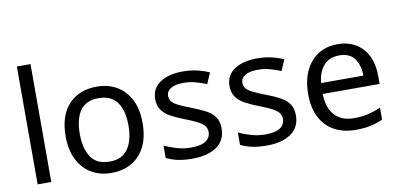

<svg xmlns="http://www.w3.org/2000/svg" viewBox="-72 -984 2529 1219"><g transform="rotate(-10 1192.5 -375.0)"><path d="M173 0H85V-760H173Z M809 -269Q809 -136 741.5 -63Q674 10 559 10Q488 10 432.5 -22.5Q377 -55 345 -117.5Q313 -180 313 -269Q313 -402 380 -474Q447 -546 562 -546Q635 -546 690.5 -513.5Q746 -481 777.5 -419.5Q809 -358 809 -269ZM404 -269Q404 -174 441.5 -118.5Q479 -63 561 -63Q642 -63 680 -118.5Q718 -174 718 -269Q718 -364 680 -418Q642 -472 560 -472Q478 -472 441 -418Q404 -364 404 -269Z M1297 -148Q1297 -70 1239 -30Q1181 10 1083 10Q1027 10 986.5 1Q946 -8 915 -24V-104Q947 -88 992.5 -74.5Q1038 -61 1085 -61Q1152 -61 1182 -82.5Q1212 -104 1212 -140Q1212 -160 1201 -176Q1190 -192 1161.5 -208Q1133 -224 1080 -244Q1028 -264 991 -284Q954 -304 934 -332Q914 -360 914 -404Q914 -472 969.5 -509Q1025 -546 1115 -546Q1164 -546 1206.5 -536.5Q1249 -527 1286 -510L1256 -440Q1222 -454 1185 -464Q1148 -474 1109 -474Q1055 -474 1026.5 -456.5Q998 -439 998 -409Q998 -387 1011 -371.5Q1024 -356 1054.5 -341.5Q1085 -327 1136 -307Q1187 -288 1223 -268Q1259 -248 1278 -219.5Q1297 -191 1297 -148Z M1776 -148Q1776 -70 1718 -30Q1660 10 1562 10Q1506 10 1465.5 1Q1425 -8 1394 -24V-104Q1426 -88 1471.5 -74.5Q1517 -61 1564 -61Q1631 -61 1661 -82.5Q1691 -104 1691 -140Q1691 -160 1680 -176Q1669 -192 1640.5 -208Q1612 -224 1559 -244Q1507 -264 1470 -284Q1433 -304 1413 -332Q1393 -360 1393 -404Q1393 -472 1448.5 -509Q1504 -546 1594 -546Q1643 -546 1685.5 -536.5Q1728 -527 1765 -510L1735 -440Q1701 -454 1664 -464Q1627 -474 1588 -474Q1534 -474 1505.5 -456.5Q1477 -439 1477 -409Q1477 -387 1490 -371.5Q1503 -356 1533.5 -341.5Q1564 -327 1615 -307Q1666 -288 1702 -268Q1738 -248 1757 -219.5Q1776 -191 1776 -148Z M2113 -546Q2182 -546 2231.5 -516Q2281 -486 2307.5 -431.5Q2334 -377 2334 -304V-251H1967Q1969 -160 2013.5 -112.5Q2058 -65 2138 -65Q2189 -65 2228.5 -74.5Q2268 -84 2310 -102V-25Q2269 -7 2229 1.5Q2189 10 2134 10Q2058 10 1999.5 -21Q1941 -52 1908.5 -113.5Q1876 -175 1876 -264Q1876 -352 1905.5 -415Q1935 -478 1988.5 -512Q2042 -546 2113 -546ZM2112 -474Q2049 -474 2012.5 -433.5Q1976 -393 1969 -321H2242Q2241 -389 2210 -431.5Q2179 -474 2112 -474Z"/></g></svg>

Font: Noto Sans Tirhuta
Style: Regular
Weight: 400
Designer: Monotype Design Team
Foundry: Monotype Imaging Inc.
Version: Version 2.003; ttfautohint (v1.8.4.7-5d5b)